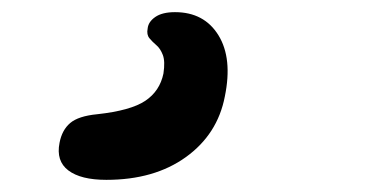

<svg xmlns="http://www.w3.org/2000/svg" viewBox="-20 -68 624 316"><path d="M155 228Q113 228 92.5 212.5Q72 197 78 167Q82 146 95.5 134.5Q109 123 140 120Q195 114 219 98Q243 82 249 53Q252 33 248 22.5Q244 12 237.5 6.5Q231 1 226 -5Q221 -11 223 -21Q224 -32 235.5 -40Q247 -48 268 -48Q316 -48 339.5 -10Q363 28 350 91Q338 153 286 190.5Q234 228 155 228Z"/></svg>

Font: Shantell Sans Medium
Style: Italic
Weight: 500
Italic angle: -11°
Designer: Stephen Nixon, Anya Danilova, Shantell Martin
Foundry: Arrow Type
Version: Version 1.011;[c5ecc13dd]